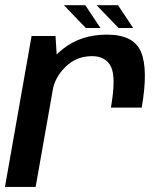

<svg xmlns="http://www.w3.org/2000/svg" viewBox="-28 -734 637 754"><path d="M407.5 -311.5H528.5Q554.5 -460 526.2 -529Q498 -598 392 -598Q291 -598 220.8 -543.2Q150.5 -488.5 136.5 -410L178.5 -378.5Q187.5 -431 230 -472.2Q272.5 -513.5 333.5 -513.5Q387 -513.5 407.8 -472Q428.5 -430.5 407.5 -311.5ZM-8.5 0H112L197 -481.5L190 -592.5H96ZM437.5 -624H495L435.5 -713.5H351.5ZM309 -624H366.5L307 -713.5H223Z"/></svg>

Font: Anybody UltraCondensed Thin Medium
Style: Italic
Weight: 500
Italic angle: -10°
Version: Version 1.111